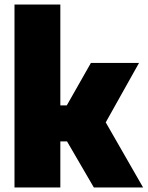

<svg xmlns="http://www.w3.org/2000/svg" viewBox="-20 -828 652 848"><path d="M44 0V-808H246.5V-362.5H275L381.5 -550H594L447 -287.5L612 0H394.5L276 -203.5H246.5V0Z"/></svg>

Font: Encode Sans Semi Condensed Black
Style: Regular
Weight: 900
Width: 4
Designer: Multiple Designers
Foundry: Impallari Type
Version: Version 3.000; ttfautohint (v1.8.3) -l 8 -r 50 -G 200 -x 14 